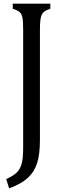

<svg xmlns="http://www.w3.org/2000/svg" viewBox="-20 -842 347 1053"><path d="M199 -73Q199 4 183.5 52.5Q168 101 132 134Q96 167 30 191L14 140Q57 121 75 101Q93 81 100 51Q107 21 107 -30V-677Q107 -728 103 -746Q99 -764 89.5 -774Q80 -784 50 -794V-822H256V-794Q235 -787 225.5 -780.5Q216 -774 210.5 -764.5Q205 -755 202 -736Q199 -717 199 -677Z"/></svg>

Font: Myanglish
Style: Regular
Weight: 400
Designer: KyawKyaw ( MaYenGone)
Foundry: TattooFont3D
Version: Version 1.003 December 13, 2014